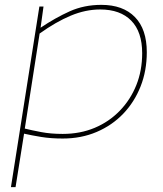

<svg xmlns="http://www.w3.org/2000/svg" viewBox="-20 -560 669 790"><path d="M25 210 142 -533H159L147 -446Q208 -487 267 -513.5Q326 -540 397 -540Q486 -540 535 -490Q584 -440 584 -345Q584 -269 558.5 -204.5Q533 -140 487 -92Q441 -44 377.5 -17Q314 10 238 10Q189 10 149.5 3.5Q110 -3 79 -10L44 210ZM238 -9Q310 -9 369.5 -34Q429 -59 473 -104.5Q517 -150 541 -210Q565 -270 565 -341Q565 -429 520 -475Q475 -521 392 -521Q332 -521 271 -495.5Q210 -470 143 -422L82 -31Q110 -24 149.5 -16.5Q189 -9 238 -9Z"/></svg>

Font: Georama Extended Thin
Style: Italic
Weight: 100
Width: 7
Italic angle: -9°
Designer: Jean-Baptiste Levee
Foundry: Production Type
Version: Version 1.000